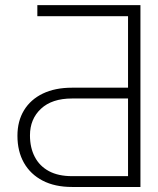

<svg xmlns="http://www.w3.org/2000/svg" viewBox="-20 -743 627 763"><path d="M538.1 0H266.1Q198.2 0 149.7 -25.1Q101.1 -50.3 75.2 -95.9Q49.3 -141.6 49.3 -203.6Q49.3 -261.7 75.4 -304.7Q101.6 -347.7 150.1 -371.1Q198.7 -394.5 266.1 -394.5H488.8V-678.7H128.4V-722.7H538.1ZM488.8 -43V-351.6H266.1Q186.5 -351.6 142.8 -310.8Q99.1 -270 99.1 -205.1Q99.1 -156.2 118.2 -119.6Q137.2 -83 174.3 -63Q211.4 -43 266.1 -43Z"/></svg>

Font: Inter 20pt ExtraLight
Style: Regular
Weight: 250
Version: Version 4.001;git-66647c0bb